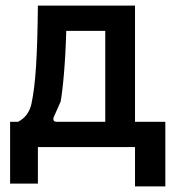

<svg xmlns="http://www.w3.org/2000/svg" viewBox="-20 -524 609 684"><path d="M16 130H115V0H461V140H569V-90H461V-504H115C113 -323 107 -224 92 -154C85 -123 68 -102 44 -90H16ZM183 -90C172 -90 167 -96 172 -108L196 -162C204 -207 213 -299 216 -414H355V-90Z"/></svg>

Font: Finlandica Medium
Style: Regular
Weight: 500
Designer: Niklas Ekholm, Juho Hiilivirta, Jaakko Suomalainen
Foundry: Helsinki Type Studio
Version: Version 2.000;Glyphs 3.2 (3202)